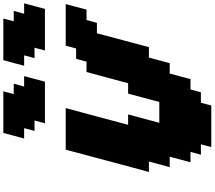

<svg xmlns="http://www.w3.org/2000/svg" viewBox="-88 -1202 1290 1154"><g transform="rotate(-90 557.0 -625.0)"><path d="M250 0H500L516.6 -62.5H579.1L596.2 -125H658.7Q664.1 -145.5 675 -187.3Q686 -229 691.9 -250H754.4Q759.8 -270.5 771 -312.3Q782.2 -354 788.1 -375H850.6L934.1 -687.5H996.6L1013.7 -750H1076.2Q1081.5 -770.5 1092.8 -812.5Q1104 -854.5 1109.4 -875H859.4L842.8 -812.5H780.3L763.7 -750H701.2Q689.9 -708.5 667.5 -625Q645 -541.5 633.8 -500H571.3L521 -312.5H396L446.3 -500H383.8Q400.4 -562.5 433.8 -687.5Q467.3 -812.5 484.4 -875H234.4Q212.4 -791.5 167.7 -624.8Q123 -458 100.6 -375H163.1Q157.7 -354 146.5 -312.3Q135.3 -270.5 129.4 -250H191.9Q186.5 -229 175.5 -187.3Q164.6 -145.5 158.7 -125H221.2L204.1 -62.5H266.6ZM830.6 -1000H1080.6Q1086.4 -1020.5 1097.4 -1062.5Q1108.4 -1104.5 1113.8 -1125H1051.3L1068.4 -1187.5H1005.9L1022.5 -1250H772.5Q766.6 -1229 755.4 -1187.5Q744.1 -1146 738.8 -1125H801.3L784.7 -1062.5H847.2ZM393.1 -1000H643.1Q648.9 -1020.5 659.9 -1062.3Q670.9 -1104 676.3 -1125H613.8L630.9 -1187.5H568.4L585 -1250H335Q329.6 -1229 318.4 -1187.5Q307.1 -1146 301.3 -1125H363.8L347.2 -1062.5H409.7Z"/></g></svg>

Font: Faithful 32x
Style: BoldOblique
Weight: 400
Foundry: Faithful Resource Pack
Version: Version 1.0; January 27, 2023